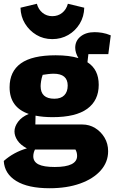

<svg xmlns="http://www.w3.org/2000/svg" viewBox="-23 -798 609 1021"><path d="M257 -175Q206 -175 166 -183L165 -136H415Q452 -136 483 -117Q514 -98 533 -66Q552 -34 552 6Q552 64 512.5 108.5Q473 153 403 178Q333 203 241 203Q126 203 63.5 164.5Q1 126 -3 58Q50 11 120 -9Q86 -27 70 -51Q54 -75 54 -99Q54 -125 73.5 -151Q93 -177 130 -192Q28 -227 28 -334Q28 -418 88 -461Q148 -504 273 -504Q345 -504 394 -489Q377 -518 377 -544Q377 -581 405.5 -604Q434 -627 480 -627Q499 -627 520.5 -623.5Q542 -620 566 -610L553 -510H447L442 -467Q502 -429 502 -347Q502 -264 441 -219.5Q380 -175 257 -175ZM266 -273Q301 -273 319 -291.5Q337 -310 337 -343Q337 -406 262 -406Q249 -406 232.5 -404Q216 -402 204 -400Q198 -383 195.5 -366.5Q193 -350 193 -340Q193 -273 266 -273ZM154 33Q154 62 181.5 76Q209 90 268 90Q387 90 387 31Q387 12 378 -3H163Q154 15 154 33ZM255 -590Q208 -590 170.5 -612.5Q133 -635 110 -672.5Q87 -710 86 -757L173 -778Q181 -748 203 -730Q225 -712 255 -712Q286 -712 308 -730Q330 -748 338 -778L425 -757Q424 -710 401 -672Q378 -634 340 -612Q302 -590 255 -590Z"/></svg>

Font: Piazzolla ExtraBold
Style: Regular
Weight: 800
Designer: Juan Pablo del Peral
Foundry: Huerta Tipografica
Version: Version 1.330